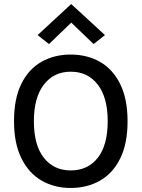

<svg xmlns="http://www.w3.org/2000/svg" viewBox="-20 -919 702 952"><path d="M330.5 13Q249 13 185.5 -24Q122 -61 85.8 -134.8Q49.5 -208.5 49.5 -318Q49.5 -430 85.8 -503.2Q122 -576.5 185.5 -612.5Q249 -648.5 330.5 -648.5Q412.5 -648.5 476.2 -612Q540 -575.5 576.2 -501.8Q612.5 -428 612.5 -318Q612.5 -207 576.2 -133.5Q540 -60 476.2 -23.5Q412.5 13 330.5 13ZM330.5 -74Q415.5 -74 464.8 -136.5Q514 -199 514 -319Q514 -435.5 464.8 -499.5Q415.5 -563.5 330.5 -563.5Q247 -563.5 197.5 -499.5Q148 -435.5 148 -318Q148 -199 197.5 -136.5Q247 -74 330.5 -74ZM223 -700.5 166.5 -745 333 -899 500.5 -745 444 -700.5 316.5 -823H350Z"/></svg>

Font: Karla Medium
Style: Regular
Weight: 500
Designer: Jonathan Pinhorn
Version: Version 2.001